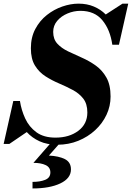

<svg xmlns="http://www.w3.org/2000/svg" viewBox="-59 -780 724 1054"><path d="M217.5 166.5Q217.5 138.5 191.5 126.2Q165.5 114 124.5 114L229 -6H280L209.5 74Q263 76.5 296.8 93.2Q330.5 110 330.5 150Q330.5 199 272.2 226.8Q214 254.5 119.5 254.5V218.5Q161.5 218.5 189.5 207Q217.5 195.5 217.5 166.5ZM-7.5 10H-39L14 -225.5H50.5Q58 -176 79.2 -129.8Q100.5 -83.5 140.8 -54Q181 -24.5 245.5 -24.5Q321 -24.5 370.8 -61.8Q420.5 -99 420.5 -162.5Q420.5 -210 398 -238.8Q375.5 -267.5 340.2 -286.2Q305 -305 265.5 -321.8Q226 -338.5 190.8 -361Q155.5 -383.5 133 -420Q110.5 -456.5 110.5 -515Q110.5 -575 134.8 -620.8Q159 -666.5 198.2 -697.5Q237.5 -728.5 283.2 -744.2Q329 -760 372 -760Q418.5 -760 456 -744.2Q493.5 -728.5 521.5 -700.5L613.5 -760H645L594 -534.5H557.5Q546 -616.5 503.2 -668.5Q460.5 -720.5 382.5 -720.5Q346 -720.5 311.5 -706Q277 -691.5 255 -665.5Q233 -639.5 233 -605Q233 -565 255.8 -540.2Q278.5 -515.5 314.5 -498.2Q350.5 -481 390.8 -463.2Q431 -445.5 466.8 -420Q502.5 -394.5 525.2 -354.2Q548 -314 548 -250Q548 -197.5 525.8 -150Q503.5 -102.5 463.5 -65.5Q423.5 -28.5 370.5 -7Q317.5 14.5 256 14.5Q199.5 14.5 158 -4.5Q116.5 -23.5 88 -55Z"/></svg>

Font: Bodoni* 06pt
Style: Bold Italic
Weight: 700
Italic angle: -13°
Version: Version 2.3